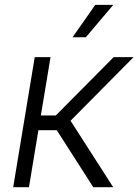

<svg xmlns="http://www.w3.org/2000/svg" viewBox="-20 -776 574 796"><path d="M34.7 0 124 -539.1H189.5L149.4 -297.4H211.4L451.2 -539.1H533.7L272.5 -275.4L449.2 0H366.7L215.3 -236.3H139.2L100.1 0ZM280.8 -621.6 375 -755.9H449.7L335.9 -621.6Z"/></svg>

Font: Inter 18pt Light
Style: Italic
Weight: 300
Italic angle: -9.3988°
Designer: Rasmus Andersson
Foundry: rsms
Version: Version 4.001;git-66647c0bb